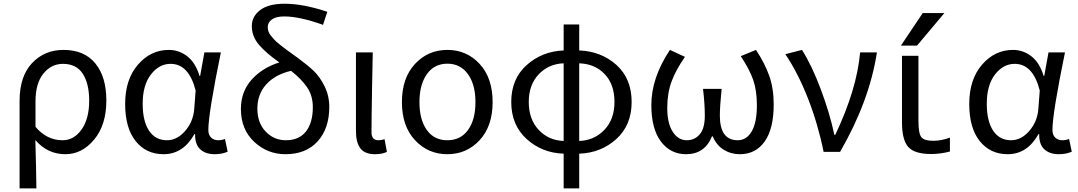

<svg xmlns="http://www.w3.org/2000/svg" viewBox="-20 -829 5885 1048"><path d="M86.9 199.2V-278.3Q86.9 -412.1 154.8 -484.4Q222.7 -556.6 327.1 -556.6Q439.5 -556.6 500 -483.4Q560.5 -410.2 560.5 -280.3Q560.5 -147.5 494.1 -67.4Q427.7 12.7 336.9 12.7Q239.3 12.7 172.9 -64.5Q177.7 95.7 178.7 199.2ZM321.3 -63.5Q383.8 -63.5 425.3 -122.1Q466.8 -180.7 466.8 -279.3Q466.8 -373 431.6 -426.8Q396.5 -480.5 323.2 -480.5Q259.8 -480.5 216.8 -427.2Q173.8 -374 173.8 -276.4V-136.7Q235.4 -63.5 321.3 -63.5Z M873 12.7Q777.3 12.7 720.2 -59.1Q663.1 -130.9 663.1 -261.7Q663.1 -395.5 732.9 -476.1Q802.7 -556.6 901.4 -556.6Q957 -556.6 1002 -522Q1046.9 -487.3 1069.3 -414.1H1072.3L1095.7 -543H1185.5Q1117.2 -210 1117.2 -119.1Q1117.2 -92.8 1132.3 -78.1Q1147.5 -63.5 1170.9 -63.5Q1189.5 -63.5 1208 -70.3L1222.7 -1Q1191.4 12.7 1152.3 12.7Q1101.6 12.7 1072.8 -14.2Q1043.9 -41 1044.9 -96.7H1041Q979.5 12.7 873 12.7ZM891.6 -63.5Q946.3 -63.5 990.2 -113.8Q1034.2 -164.1 1040 -232.4L1047.9 -335Q1010.7 -480.5 911.1 -480.5Q848.6 -480.5 803.7 -422.4Q758.8 -364.3 758.8 -262.7Q758.8 -168 793.5 -115.7Q828.1 -63.5 891.6 -63.5Z M1540 -63.5Q1612.3 -63.5 1649.9 -111.3Q1687.5 -159.2 1687.5 -244.1Q1687.5 -306.6 1656.2 -352.5Q1625 -398.4 1568.4 -442.4Q1481.4 -421.9 1433.1 -368.2Q1384.8 -314.5 1384.8 -236.3Q1384.8 -158.2 1430.2 -110.8Q1475.6 -63.5 1540 -63.5ZM1766.6 -764.6 1743.2 -693.4Q1615.2 -739.3 1531.2 -739.3Q1486.3 -739.3 1463.9 -722.7Q1441.4 -706.1 1441.4 -681.6Q1441.4 -668.9 1445.3 -657.2Q1449.2 -645.5 1459 -633.8Q1468.8 -622.1 1477.5 -612.3Q1486.3 -602.5 1503.9 -588.4Q1521.5 -574.2 1533.2 -565.4Q1544.9 -556.6 1567.9 -540Q1590.8 -523.4 1604.5 -513.7Q1659.2 -473.6 1692.4 -441.9Q1725.6 -410.2 1751.5 -358.4Q1777.3 -306.6 1777.3 -245.1Q1777.3 -127.9 1713.9 -57.6Q1650.4 12.7 1538.1 12.7Q1439.5 12.7 1367.2 -55.2Q1294.9 -123 1294.9 -234.4Q1294.9 -328.1 1353 -393.6Q1411.1 -459 1504.9 -488.3Q1433.6 -538.1 1394 -584Q1354.5 -629.9 1354.5 -686.5Q1354.5 -739.3 1399.9 -773.9Q1445.3 -808.6 1533.2 -808.6Q1635.7 -808.6 1766.6 -764.6Z M2026.4 12.7Q1971.7 12.7 1947.3 -19Q1922.9 -50.8 1922.9 -113.3V-543H2014.6Q2013.7 -501 2010.7 -341.8Q2007.8 -182.6 2007.8 -106.4Q2007.8 -63.5 2045.9 -63.5Q2061.5 -63.5 2079.1 -69.3L2091.8 0Q2066.4 12.7 2026.4 12.7Z M2173.8 -271.5Q2173.8 -403.3 2245.1 -480Q2316.4 -556.6 2421.9 -556.6Q2527.3 -556.6 2598.1 -480Q2668.9 -403.3 2668.9 -271.5Q2668.9 -140.6 2598.1 -64Q2527.3 12.7 2421.9 12.7Q2316.4 12.7 2245.1 -64Q2173.8 -140.6 2173.8 -271.5ZM2309.6 -119.6Q2349.6 -63.5 2421.9 -63.5Q2494.1 -63.5 2534.7 -119.6Q2575.2 -175.8 2575.2 -271.5Q2575.2 -367.2 2534.2 -424.3Q2493.2 -481.4 2421.9 -481.4Q2350.6 -481.4 2310.1 -424.3Q2269.5 -367.2 2269.5 -271.5Q2269.5 -175.8 2309.6 -119.6Z M3141.6 -483.4V-59.6Q3223.6 -62.5 3278.8 -120.1Q3334 -177.7 3334 -272.5Q3334 -368.2 3280.8 -424.3Q3227.5 -480.5 3141.6 -483.4ZM3056.6 -59.6V-483.4Q2974.6 -480.5 2920.4 -423.3Q2866.2 -366.2 2866.2 -272.5Q2866.2 -177.7 2920.4 -120.1Q2974.6 -62.5 3056.6 -59.6ZM3141.6 -695.3V-553.7Q3262.7 -548.8 3345.2 -474.1Q3427.7 -399.4 3427.7 -272.5Q3427.7 -145.5 3343.8 -69.8Q3259.8 5.9 3141.6 9.8V199.2H3056.6V9.8Q2938.5 5.9 2854.5 -70.3Q2770.5 -146.5 2770.5 -272.5Q2770.5 -398.4 2854.5 -473.6Q2938.5 -548.8 3056.6 -553.7V-695.3Z M3724.6 12.7Q3639.6 12.7 3587.4 -56.6Q3535.2 -126 3535.2 -255.9Q3535.2 -404.3 3636.7 -556.6L3718.8 -518.6Q3668.9 -447.3 3645.5 -383.8Q3622.1 -320.3 3622.1 -239.3Q3622.1 -156.2 3651.9 -109.9Q3681.6 -63.5 3728.5 -63.5Q3771.5 -63.5 3799.3 -95.7Q3827.1 -127.9 3827.1 -198.2Q3827.1 -261.7 3817.4 -343.8H3918.9Q3909.2 -248 3909.2 -198.2Q3909.2 -63.5 4006.8 -63.5Q4054.7 -63.5 4083 -111.8Q4111.3 -160.2 4111.3 -253.9Q4111.3 -335 4091.3 -392.6Q4071.3 -450.2 4023.4 -522.5L4106.4 -556.6Q4154.3 -484.4 4178.7 -415.5Q4203.1 -346.7 4203.1 -258.8Q4203.1 -126 4153.8 -56.6Q4104.5 12.7 4018.6 12.7Q3969.7 12.7 3930.2 -11.7Q3890.6 -36.1 3870.1 -85H3866.2Q3827.1 12.7 3724.6 12.7Z M4565.4 0H4475.6Q4445.3 -150.4 4390.6 -290.5Q4335.9 -430.7 4266.6 -533.2L4357.4 -556.6Q4411.1 -472.7 4460.4 -340.8Q4509.8 -209 4534.2 -92.8H4539.1Q4657.2 -341.8 4674.8 -543H4766.6Q4725.6 -277.3 4565.4 0Z M5016.6 -757.8H5134.8L4985.4 -580.1H4897.5ZM4993.2 -169.9Q4993.2 -100.6 5008.8 -80.6Q5024.4 -60.5 5075.2 -60.5Q5119.1 -60.5 5165 -78.1V-2Q5113.3 11.7 5062.5 11.7Q4972.7 11.7 4938 -26.4Q4903.3 -64.5 4903.3 -163.1V-524.4H4993.2Z M5480.5 12.7Q5384.8 12.7 5327.6 -59.1Q5270.5 -130.9 5270.5 -261.7Q5270.5 -395.5 5340.3 -476.1Q5410.2 -556.6 5508.8 -556.6Q5564.5 -556.6 5609.4 -522Q5654.3 -487.3 5676.8 -414.1H5679.7L5703.1 -543H5793Q5724.6 -210 5724.6 -119.1Q5724.6 -92.8 5739.7 -78.1Q5754.9 -63.5 5778.3 -63.5Q5796.9 -63.5 5815.4 -70.3L5830.1 -1Q5798.8 12.7 5759.8 12.7Q5709 12.7 5680.2 -14.2Q5651.4 -41 5652.3 -96.7H5648.4Q5586.9 12.7 5480.5 12.7ZM5499 -63.5Q5553.7 -63.5 5597.7 -113.8Q5641.6 -164.1 5647.5 -232.4L5655.3 -335Q5618.2 -480.5 5518.6 -480.5Q5456.1 -480.5 5411.1 -422.4Q5366.2 -364.3 5366.2 -262.7Q5366.2 -168 5400.9 -115.7Q5435.5 -63.5 5499 -63.5Z"/></svg>

Font: Gen Shin Gothic Regular
Style: Regular
Weight: 400
Designer: [Source Han Sans]
Ryoko NISHIZUKA  (kana & ideographs); Paul D. Hunt (Latin, Greek & Cyrillic); Wenlong ZHANG  (bopomofo
Version: Version 1.002.20150607